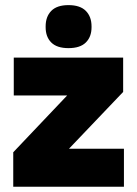

<svg xmlns="http://www.w3.org/2000/svg" viewBox="-20 -712 523 732"><path d="M452.5 -145V0H30.5V-131.5L236 -348H32.5V-492.5H449.5V-361.5L243 -145ZM241 -528.5Q197 -528.5 175.5 -550Q154 -571.5 154 -608V-611.5Q154 -648.5 175.5 -670.5Q197 -692.5 241 -692.5Q285.5 -692.5 307.2 -670.5Q329 -648.5 329 -611.5V-608Q329 -571.5 307.2 -550Q285.5 -528.5 241 -528.5Z"/></svg>

Font: Anek Latin ExtraBold
Style: Regular
Weight: 800
Designer: Yesha Goshar
Foundry: Ek Type
Version: Version 1.003